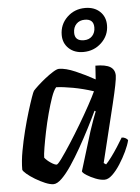

<svg xmlns="http://www.w3.org/2000/svg" viewBox="-54 -797 612 839"><g transform="rotate(-5 252.5 -377.5)"><path d="M147 0Q132 0 110.5 -9Q89 -18 67.5 -31Q46 -44 31.5 -56.5Q17 -69 16 -75Q16 -112 24 -156Q32 -200 43 -243.5Q54 -287 65.5 -324.5Q77 -362 85.5 -386Q94 -410 97 -414Q103 -421 118 -435Q133 -449 152 -464Q171 -479 188 -489.5Q205 -500 214 -500Q243 -500 286 -481.5Q329 -463 370 -440L374 -500Q419 -500 439 -487.5Q459 -475 459 -449Q459 -426 435 -327Q411 -228 373 -73L383 -66Q393 -76 407.5 -95.5Q422 -115 436.5 -137.5Q451 -160 461 -177Q470 -177 478 -172.5Q486 -168 488 -163Q483 -142 470 -114.5Q457 -87 440 -60.5Q423 -34 405 -17Q387 0 371 0Q353 0 331.5 -8.5Q310 -17 293.5 -27.5Q277 -38 275 -45L328 -218Q337 -245 345.5 -268.5Q354 -292 358 -301L353 -304Q337 -270 316 -229Q295 -188 272 -147.5Q249 -107 226.5 -73.5Q204 -40 183.5 -20Q163 0 147 0ZM168 -84Q173 -84 190.5 -108Q208 -132 232.5 -170Q257 -208 282 -250Q307 -292 327.5 -329.5Q348 -367 358 -389Q312 -404 268.5 -412Q225 -420 195 -421Q184 -409 173.5 -379Q163 -349 152.5 -310Q142 -271 134 -232Q126 -193 121 -162.5Q116 -132 116 -119Q125 -107 142 -95.5Q159 -84 168 -84ZM327 -564Q288 -564 263.5 -587Q239 -610 239 -646Q239 -692 271.5 -723.5Q304 -755 351 -755Q391 -755 415.5 -732Q440 -709 440 -672Q440 -627 407 -595.5Q374 -564 327 -564ZM334 -615Q357 -615 370.5 -629.5Q384 -644 384 -667Q384 -704 345 -704Q322 -704 308 -689.5Q294 -675 294 -651Q294 -615 334 -615Z"/></g></svg>

Font: Texturina 72pt 72pt SemiBold
Style: Italic
Weight: 600
Italic angle: -11°
Designer: Guillermo Torres Carreño
Foundry: Omnibus-Type
Version: Version 1.002; ttfautohint (v1.8.3)